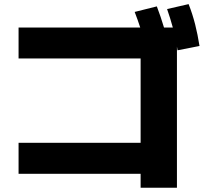

<svg xmlns="http://www.w3.org/2000/svg" viewBox="-20 -838 978 914"><path d="M649.4 55.7H822.3V-616.2L825.2 -598.6L929.7 -619.1C918 -692.4 903.3 -753.9 877.9 -818.4L775.4 -794.9C785.6 -765.1 794.9 -736.3 802.7 -707H760.7C750.5 -741.7 739.3 -773.9 726.6 -807.6L621.1 -781.2C630.9 -755.9 639.6 -731.4 647.5 -707H68.4V-559.6H649.4V-158.2H68.4V-10.7H649.4Z"/></svg>

Font: Pretendard Black
Style: Regular
Weight: 900
Designer: Base glyphs from Inter by Rasmus Andersson; Hangeul glyphs from Noto Sans CJK(Source Han Sans) by Jang Soo-young and Kan
Foundry: Kil Hyung-jin
Version: Version 1.309;Glyphs 3.2 (3225)